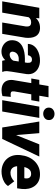

<svg xmlns="http://www.w3.org/2000/svg" viewBox="940 -1734 796 2735"><g transform="rotate(90 1338.5 -367.0)"><path d="M222.2 -406.7 151.4 0H-9.3L82.5 -528.3H232.4ZM182.1 -282.2 148.9 -280.3Q153.3 -327.6 168.5 -374.3Q183.6 -420.9 210.7 -458.5Q237.8 -496.1 278.1 -517.8Q318.4 -539.6 373 -538.6Q417.5 -537.1 446 -519.5Q474.6 -502 489.7 -472.9Q504.9 -443.8 509 -407.5Q513.2 -371.1 509.3 -332.5L453.6 0H292L348.1 -334Q350.6 -356.9 346.9 -374.5Q343.3 -392.1 330.3 -401.9Q317.4 -411.6 292 -412.1Q263.7 -412.6 244.4 -401.4Q225.1 -390.1 212.6 -370.8Q200.2 -351.6 193.1 -328.4Q186 -305.2 182.1 -282.2Z M831.5 -132.8 865.7 -352.5Q867.7 -370.1 865.5 -386.2Q863.3 -402.3 853.3 -412.8Q843.3 -423.3 822.3 -423.8Q803.2 -424.3 790 -417Q776.9 -409.7 769 -396.5Q761.2 -383.3 757.8 -366.2L596.7 -365.2Q598.6 -411.1 621.1 -444.3Q643.6 -477.5 678.7 -498.5Q713.9 -519.5 755.6 -529.3Q797.4 -539.1 837.9 -538.1Q893.6 -537.1 938.7 -514.9Q983.9 -492.7 1008.5 -450.9Q1033.2 -409.2 1027.3 -349.6L992.7 -132.8Q988.3 -103.5 984.9 -70.6Q981.4 -37.6 994.6 -9.3L994.1 0L837.4 0.5Q826.7 -31.2 826.7 -65.4Q826.7 -99.6 831.5 -132.8ZM883.8 -322.8 869.1 -234.9 806.2 -235.4Q787.6 -234.9 770.8 -229.2Q753.9 -223.6 740.7 -213.4Q727.5 -203.1 719 -188Q710.4 -172.9 708 -153.3Q706.1 -140.1 710.2 -129.6Q714.4 -119.1 723.4 -112.8Q732.4 -106.4 746.1 -106Q767.1 -105.5 786.6 -113.8Q806.2 -122.1 820.6 -137.2Q835 -152.3 840.3 -172.4L868.7 -103.5Q856 -78.1 839.6 -57.1Q823.2 -36.1 803 -20.8Q782.7 -5.4 757.8 2.9Q732.9 11.2 702.6 10.7Q659.2 9.8 622.6 -10.3Q585.9 -30.3 564.5 -64.9Q543 -99.6 544.4 -145Q546.4 -197.8 570.3 -232.4Q594.2 -267.1 632.6 -286.9Q670.9 -306.6 716.1 -314.9Q761.2 -323.2 805.7 -323.2Z M1418.9 -528.3 1398.9 -414.1H1089.4L1109.4 -528.3ZM1196.8 -659.7H1357.4L1273.4 -171.4Q1271.5 -154.3 1273.4 -143.3Q1275.4 -132.3 1283.9 -126.7Q1292.5 -121.1 1310.5 -120.1Q1320.8 -119.6 1331.1 -120.6Q1341.3 -121.6 1351.6 -122.6L1340.3 -3.4Q1319.3 3.4 1297.6 6.3Q1275.9 9.3 1253.4 9.3Q1203.6 8.3 1170.2 -11Q1136.7 -30.3 1121.8 -66.2Q1106.9 -102.1 1111.3 -151.9Z M1650.9 -528.3 1559.6 0H1398.4L1490.2 -528.3ZM1504.4 -661.6Q1503.4 -699.7 1530 -722.2Q1556.6 -744.6 1592.8 -745.1Q1627.4 -745.6 1654.3 -724.9Q1681.2 -704.1 1681.6 -667.5Q1682.6 -629.4 1656 -606.9Q1629.4 -584.5 1593.3 -584Q1558.6 -583.5 1532 -604.2Q1505.4 -625 1504.4 -661.6Z M1864.3 -119.1 2027.8 -528.3H2201.2L1950.7 0H1848.6ZM1868.2 -528.3 1903.3 -105 1885.7 0H1787.6L1702.6 -528.3Z M2412.6 9.8Q2357.9 8.8 2313 -10.5Q2268.1 -29.8 2236.8 -64Q2205.6 -98.1 2190.7 -144.3Q2175.8 -190.4 2179.7 -245.1L2181.6 -264.2Q2187.5 -321.8 2209 -371.8Q2230.5 -421.9 2266.6 -459.7Q2302.7 -497.6 2351.8 -518.6Q2400.9 -539.6 2461.9 -538.1Q2517.1 -537.1 2557.4 -516.1Q2597.7 -495.1 2623 -459.2Q2648.4 -423.3 2658.4 -377.2Q2668.5 -331.1 2663.1 -279.3L2653.8 -212.4H2233.9L2250.5 -315.4L2509.3 -314.9L2512.2 -329.1Q2515.6 -352.1 2510.3 -370.6Q2504.9 -389.2 2490.2 -400.1Q2475.6 -411.1 2450.7 -412.1Q2420.4 -412.6 2400.6 -398.9Q2380.9 -385.3 2368.9 -362.8Q2356.9 -340.3 2350.6 -314.2Q2344.2 -288.1 2341.3 -264.2L2339.4 -245.6Q2337.4 -221.7 2340.8 -199.2Q2344.2 -176.8 2354.7 -158.7Q2365.2 -140.6 2383.3 -129.6Q2401.4 -118.7 2428.7 -117.7Q2465.3 -116.7 2497.1 -131.3Q2528.8 -146 2554.2 -171.4L2621.1 -82.5Q2599.1 -49.3 2564.5 -29.1Q2529.8 -8.8 2490 0.7Q2450.2 10.3 2412.6 9.8Z"/></g></svg>

Font: Roboto Black
Style: Italic
Weight: 900
Italic angle: -12°
Designer: Christian Robertson
Foundry: Google
Version: Version 3.0; 2020